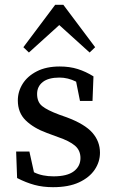

<svg xmlns="http://www.w3.org/2000/svg" viewBox="-20 -764 474 797"><path d="M200 13Q158 13 123 3.5Q88 -6 51 -25L47 -135H102L121 -49Q139 -40 159.5 -36Q180 -32 202 -32Q259 -32 286.5 -53Q314 -74 314 -108Q314 -140 291 -159.5Q268 -179 221 -195L175 -212Q120 -232 87 -264Q54 -296 54 -347Q54 -384 74 -416Q94 -448 133 -468Q172 -488 228 -488Q269 -488 302.5 -477.5Q336 -467 368 -447L364 -345H312L296 -425Q262 -442 227 -442Q181 -442 157.5 -423.5Q134 -405 134 -374Q134 -341 154.5 -324Q175 -307 226 -288L257 -277Q332 -249 363.5 -213Q395 -177 395 -130Q395 -92 373 -59.5Q351 -27 308 -7Q265 13 200 13ZM352 -546 226 -660 100 -546 77 -568 209 -744H243L375 -568Z"/></svg>

Font: Source Serif 4
Style: Regular
Weight: 400
Designer: Frank Grießhammer
Foundry: Adobe
Version: Version 4.005;hotconv 1.1.0;makeotfexe 2.6.0